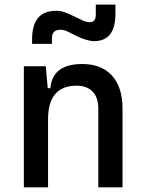

<svg xmlns="http://www.w3.org/2000/svg" viewBox="-20 -801 626 821"><path d="M82 0V-517.6H175.8L184.1 -423.8H195.3Q204.1 -527.3 332 -527.3Q414.1 -527.3 459 -477.5Q503.9 -427.7 503.9 -336.9V0H400.4V-336.9Q400.4 -383.8 376 -409.2Q351.6 -434.6 307.6 -434.6Q185.5 -434.6 185.5 -291V0ZM117.2 -613.3V-632.8Q117.2 -754.9 219.7 -754.9Q239.3 -754.9 256.3 -748.8Q273.4 -742.7 292 -733.4Q316.4 -721.2 333.7 -713.6Q351.1 -706.1 363.3 -706.1Q389.6 -706.1 389.6 -737.3V-781.2H473.6V-742.2Q473.6 -625 381.8 -625Q368.2 -625 348.1 -630.9Q328.1 -636.7 302.2 -649.4Q286.1 -657.7 270 -665.8Q253.9 -673.8 238.3 -673.8Q202.1 -673.8 202.1 -637.7V-613.3Z"/></svg>

Font: Caskaydia Cove
Style: Regular
Weight: 400
Monospace: yes
Designer: Aaron Bell
Foundry: Saja Typeworks
Version: Version 4.300; ttfautohint (v1.8.3)